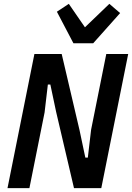

<svg xmlns="http://www.w3.org/2000/svg" viewBox="-20 -979 687 999"><path d="M272 -397 242 -539H229L212 -394L133 0H19L159 -698H301L394 -301L424 -159H437L454 -304L533 -698H647L507 0H365ZM362 -754 276 -918 338 -959 422 -837 549 -959 605 -911 465 -754Z"/></svg>

Font: IBM Plex Sans Condensed SemiBold
Style: Italic
Weight: 600
Width: 3
Italic angle: -11°
Designer: Mike Abbink, Paul van der Laan, Pieter van Rosmalen
Foundry: Bold Monday
Version: Version 1.3